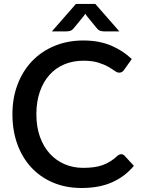

<svg xmlns="http://www.w3.org/2000/svg" viewBox="-20 -930 704 958"><path d="M585 -160.5Q594.5 -160.5 601.5 -153L648 -102.5Q604 -49.5 540 -20.8Q476 8 387 8Q308 8 244.2 -19.2Q180.5 -46.5 135.5 -95.2Q90.5 -144 66.2 -211.5Q42 -279 42 -360Q42 -441 67.8 -508.8Q93.5 -576.5 140.2 -625.2Q187 -674 252.2 -701Q317.5 -728 396 -728Q474 -728 533.8 -702.8Q593.5 -677.5 637.5 -635.5L599 -581Q595 -575.5 589.5 -571.5Q584 -567.5 574.5 -567.5Q564.5 -567.5 551.8 -576.8Q539 -586 519.2 -597.2Q499.5 -608.5 469.8 -617.8Q440 -627 395.5 -627Q344 -627 301 -609Q258 -591 227 -556.5Q196 -522 178.8 -472.5Q161.5 -423 161.5 -360Q161.5 -296.5 179.5 -246.8Q197.5 -197 229 -162.8Q260.5 -128.5 303 -110.5Q345.5 -92.5 394.5 -92.5Q424.5 -92.5 448.2 -95.8Q472 -99 492 -106.2Q512 -113.5 529.8 -124.5Q547.5 -135.5 565 -151.5Q575 -160.5 585 -160.5ZM575.5 -773.5H497.5Q490.5 -773.5 481 -776Q471.5 -778.5 461.5 -791L412 -851.5Q408 -857 405.5 -861.5Q403 -857 399 -851.5L349.5 -791Q339.5 -778.5 330 -776Q320.5 -773.5 313.5 -773.5H239L359 -910.5H455.5Z"/></svg>

Font: Lato SemiBold
Style: Regular
Weight: 600
Designer: Lukasz Dziedzic with Adam Twardoch and Botio Nikoltchev
Foundry: tyPoland Lukasz Dziedzic
Version: Version 2.015; 2015-08-06; http://www.latofonts.com/